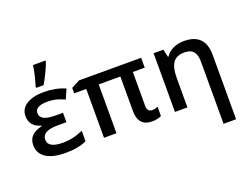

<svg xmlns="http://www.w3.org/2000/svg" viewBox="-148 -1111 2140 1660"><g transform="rotate(-20 922.0 -280.5)"><path d="M41 0ZM378.9 -324.2V-237.8H301.8Q225.6 -237.8 190.2 -217.5Q154.8 -197.3 154.8 -157.2Q154.8 -81.1 292 -81.1Q386.2 -81.1 478 -123V-26.9Q403.8 9.8 284.2 9.8Q166 9.8 103.5 -31.5Q41 -72.8 41 -147.9Q41 -199.2 71 -231.2Q101.1 -263.2 166 -278.8V-284.2Q64 -310.5 64 -408.2Q64 -474.6 123.3 -512.2Q182.6 -549.8 284.2 -549.8Q391.6 -549.8 479 -511.2L440.9 -423.8Q386.7 -447.3 353.3 -454.1Q319.8 -460.9 285.2 -460.9Q169.9 -460.9 169.9 -396Q169.9 -358.9 205.3 -341.6Q240.7 -324.2 314.9 -324.2ZM234.4 -620.1Q247.6 -660.2 259.8 -712.2Q272 -764.2 276.4 -800.8H390.6V-789.1Q378.9 -754.4 354 -702.1Q329.1 -649.9 302.7 -606H234.4Z M1113.3 -82Q1139.6 -82 1165 -95.2V-8.8Q1152.8 -1.5 1130.1 4.2Q1107.4 9.8 1080.1 9.8Q952.1 9.8 952.1 -131.8V-449.2H752.9V0H638.2V-449.2H527.3V-499L605 -540H1176.3V-449.2H1066.9V-138.2Q1066.9 -82 1113.3 -82Z M1766.1 240.2H1650.9V-332Q1650.9 -396.5 1624.5 -426.3Q1598.1 -456.1 1543 -456.1Q1471.2 -456.1 1438.5 -411.9Q1405.8 -367.7 1405.8 -269V0H1291V-540H1380.9L1397 -469.2H1402.8Q1427.2 -507.8 1472.2 -528.8Q1517.1 -549.8 1571.8 -549.8Q1766.1 -549.8 1766.1 -352.1Z"/></g></svg>

Font: Open Sans Semibold
Style: Regular
Weight: 600
Foundry: Ascender Corporation
Version: Version 1.10; ttfautohint (v1.5.65-e2d9)